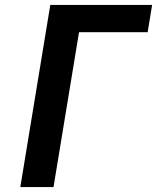

<svg xmlns="http://www.w3.org/2000/svg" viewBox="-20 -755 640 775"><path d="M62 0 183 -735H594L576 -625H299L196 0Z"/></svg>

Font: Iosevka Extrabold Extended
Style: Italic
Weight: 800
Width: 7
Italic angle: -9°
Monospace: yes
Designer: Belleve Invis
Foundry: Belleve Invis
Version: Version 32.5.0; ttfautohint (v1.8.4)